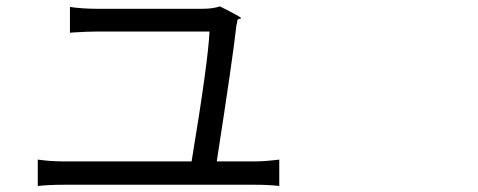

<svg xmlns="http://www.w3.org/2000/svg" viewBox="-20 -666 1540 618"><path d="M101.6 -67.4V-152.3Q142.6 -146.5 182.6 -146.5H596.7Q650.4 -470.7 654.3 -564.5H293Q262.7 -564.5 214.8 -561.5Q208 -560.5 205.1 -560.5V-643.6Q246.1 -637.7 292 -637.7H630.9Q666 -637.7 687.5 -645.5Q756.8 -611.3 755.9 -607.4Q755.9 -605.5 751 -605.5Q745.1 -604.5 744.1 -600.6Q743.2 -591.8 741.2 -585.9Q729.5 -480.5 677.7 -146.5H801.8Q832 -146.5 878.9 -152.3V-67.4Q844.7 -71.3 801.8 -71.3H492.2H182.6Q139.6 -71.3 101.6 -67.4Z"/></svg>

Font: Bpmf GenSeki Gothic R
Style: R
Weight: 400
Foundry: But Ko
Version: Version 1.320